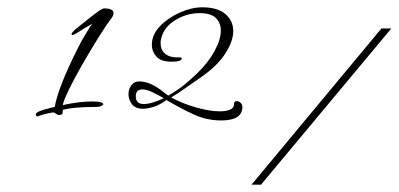

<svg xmlns="http://www.w3.org/2000/svg" viewBox="-20 -619 1092 526"><path d="M83 -300Q78 -300 78 -306Q78 -314 121 -324L130 -326Q134 -349 144.5 -377.5Q155 -406 167.5 -433.5Q180 -461 190.5 -481.5Q201 -502 204 -508Q209 -516 219 -533Q229 -550 233 -554L212 -542Q207 -539 194.5 -531Q182 -523 179 -523Q176 -523 176 -525Q176 -530 188 -540L227 -571Q258 -596 265 -596Q291 -596 291 -583Q291 -577 286 -570Q270 -549 248 -513.5Q226 -478 204.5 -440.5Q183 -403 168.5 -373Q154 -343 152 -331Q195 -341 234 -341Q263 -341 263 -333Q263 -332 258 -329Q253 -326 242 -326Q210 -326 188 -324Q166 -322 152 -318V-315Q152 -307 149 -305.5Q146 -304 142 -304Q138 -304 134 -307Q130 -310 128 -311Q123 -311 111.5 -308.5Q100 -306 91 -303Q82 -300 83 -300ZM586 -289Q546 -289 509.5 -306Q473 -323 436 -345Q417 -331 400 -326Q383 -321 372 -321Q351 -321 341.5 -333.5Q332 -346 332 -361Q332 -375 340 -385.5Q348 -396 361 -396Q378 -396 395 -388Q412 -380 429 -366L441 -357Q468 -373 484 -386Q500 -399 520 -418Q551 -448 568 -479.5Q585 -511 585 -535Q585 -557 571 -570Q557 -583 527 -583Q491 -583 459.5 -563.5Q428 -544 421 -511Q420 -507 420 -501Q420 -484 429 -475Q438 -466 449.5 -463.5Q461 -461 469 -462H472Q478 -462 478 -459Q478 -450 450 -450Q421 -450 408.5 -464Q396 -478 396 -496Q396 -524 418 -547Q440 -570 472.5 -584.5Q505 -599 534 -599Q576 -599 597.5 -580.5Q619 -562 619 -534Q619 -506 597 -472Q575 -438 530 -407Q508 -392 488.5 -378Q469 -364 449 -352Q478 -336 516 -325Q554 -314 582 -314Q599 -314 610 -318.5Q621 -323 621 -333Q621 -342 629 -342Q634 -342 639 -337.5Q644 -333 644 -326Q644 -289 586 -289ZM374 -334Q385 -334 399.5 -338.5Q414 -343 429 -350Q415 -358 398.5 -366Q382 -374 370 -374Q352 -374 352 -355Q352 -334 374 -334ZM669 -113 1025 -541H1052L695 -113Z"/></svg>

Font: Petemoss
Style: Regular
Weight: 400
Designer: Robert E. Leuschke
Foundry: Robert E. Leuschke
Version: Version 1.010; ttfautohint (v1.8.3)